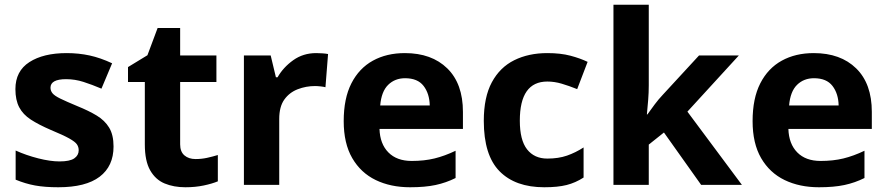

<svg xmlns="http://www.w3.org/2000/svg" viewBox="-20 -780 3741 810"><path d="M459 -162Q459 -79 400.5 -34.5Q342 10 226 10Q169 10 128 2.5Q87 -5 46 -22V-145Q90 -125 141 -112Q192 -99 231 -99Q275 -99 293.5 -112Q312 -125 312 -146Q312 -160 304.5 -171Q297 -182 272 -196Q247 -210 194 -232Q143 -254 110 -275.5Q77 -297 61 -327.5Q45 -358 45 -404Q45 -480 104 -518Q163 -556 261 -556Q312 -556 358 -546Q404 -536 453 -513L408 -406Q368 -423 332 -434.5Q296 -446 259 -446Q193 -446 193 -410Q193 -397 201.5 -386.5Q210 -376 234.5 -364Q259 -352 307 -332Q354 -313 388 -292.5Q422 -272 440.5 -241.5Q459 -211 459 -162Z M805 -109Q830 -109 853 -114Q876 -119 899 -126V-15Q875 -5 839.5 2.5Q804 10 762 10Q713 10 674.5 -6Q636 -22 613.5 -61.5Q591 -101 591 -171V-434H520V-497L602 -547L645 -662H740V-546H893V-434H740V-171Q740 -140 758 -124.5Q776 -109 805 -109Z M1314 -556Q1325 -556 1340 -555Q1355 -554 1364 -552L1353 -412Q1346 -414 1332.5 -415.5Q1319 -417 1309 -417Q1271 -417 1236 -403.5Q1201 -390 1179.5 -360Q1158 -330 1158 -278V0H1009V-546H1122L1144 -454H1151Q1175 -496 1217 -526Q1259 -556 1314 -556Z M1688 -556Q1801 -556 1867 -491.5Q1933 -427 1933 -308V-236H1581Q1583 -173 1618.5 -137Q1654 -101 1717 -101Q1770 -101 1813 -111.5Q1856 -122 1902 -144V-29Q1862 -9 1817.5 0.5Q1773 10 1710 10Q1628 10 1565 -20.5Q1502 -51 1466 -113Q1430 -175 1430 -269Q1430 -365 1462.5 -428.5Q1495 -492 1553 -524Q1611 -556 1688 -556ZM1689 -450Q1646 -450 1617.5 -422Q1589 -394 1584 -335H1793Q1792 -385 1767 -417.5Q1742 -450 1689 -450Z M2276 10Q2154 10 2087.5 -57.5Q2021 -125 2021 -270Q2021 -370 2055 -433Q2089 -496 2149.5 -526Q2210 -556 2289 -556Q2345 -556 2386.5 -545Q2428 -534 2459 -519L2415 -404Q2380 -418 2349.5 -427Q2319 -436 2289 -436Q2173 -436 2173 -271Q2173 -189 2203.5 -150Q2234 -111 2289 -111Q2336 -111 2372 -123.5Q2408 -136 2442 -158V-31Q2408 -9 2370.5 0.5Q2333 10 2276 10Z M2717 -420Q2717 -389 2714.5 -358.5Q2712 -328 2709 -297H2711Q2726 -318 2742 -339.5Q2758 -361 2776 -380L2929 -546H3097L2880 -309L3110 0H2938L2781 -221L2717 -170V0H2568V-760H2717Z M3413 -556Q3526 -556 3592 -491.5Q3658 -427 3658 -308V-236H3306Q3308 -173 3343.5 -137Q3379 -101 3442 -101Q3495 -101 3538 -111.5Q3581 -122 3627 -144V-29Q3587 -9 3542.5 0.5Q3498 10 3435 10Q3353 10 3290 -20.5Q3227 -51 3191 -113Q3155 -175 3155 -269Q3155 -365 3187.5 -428.5Q3220 -492 3278 -524Q3336 -556 3413 -556ZM3414 -450Q3371 -450 3342.5 -422Q3314 -394 3309 -335H3518Q3517 -385 3492 -417.5Q3467 -450 3414 -450Z"/></svg>

Font: Noto Sans Ethiopic
Style: Bold
Weight: 700
Designer: Monotype Design Team
Foundry: Monotype Imaging Inc.
Version: Version 2.102; ttfautohint (v1.8.4.7-5d5b)